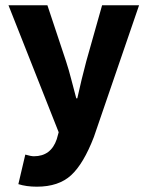

<svg xmlns="http://www.w3.org/2000/svg" viewBox="-20 -516 561 730"><path d="M108.9 78.1Q173.8 78.1 195.8 13.2L203.1 -13.2L12.2 -496.1H160.2L231 -283.2Q242.2 -249 251 -214.1Q259.8 -179.2 270 -142.1H273.9Q290 -215.3 308.1 -283.2L368.2 -496.1H508.8L336.9 4.9Q297.9 106.4 250.5 150.1Q203.1 193.8 120.1 193.8Q80.1 193.8 49.8 184.1L76.2 71.8Q98.1 78.1 108.9 78.1Z"/></svg>

Font: SourceSansPro-Bold
Style: Bold
Weight: 700
Designer: Paul D. Hunt
Foundry: Adobe Systems Incorporated
Version: Version 1.050;PS Version 1.000;hotconv 1.0.70;makeotf.lib2.5